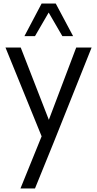

<svg xmlns="http://www.w3.org/2000/svg" viewBox="-20 -770 551 1090"><path d="M256.3 -698.7 178.7 -564.9H118.7L216.3 -750H296.4L395 -564.9H334ZM412.6 -500H500L285.2 37.6L178.7 299.8H96.2L216.3 3.9L11.2 -500H97.7L257.3 -89.8Z"/></svg>

Font: Now
Style: Regular
Weight: 400
Designer: Alfredo Marco Pradil
Foundry: Alfredo Marco Pradil
Version: Version 1.002;PS 001.002;hotconv 1.0.88;makeotf.lib2.5.64775